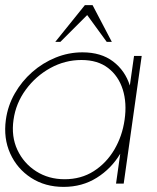

<svg xmlns="http://www.w3.org/2000/svg" viewBox="-28 -719 615 752"><path d="M497 -500H527L456.5 0H426.5L443 -117Q408 -58.5 351 -22.8Q294 13 221 13Q148.5 13 93.8 -22.5Q39 -58 12 -117.8Q-15 -177.5 -5 -250Q2.5 -305 29.8 -352.8Q57 -400.5 98.2 -436.8Q139.5 -473 190 -493.5Q240.5 -514 295 -514Q368 -514 415 -478.2Q462 -442.5 480.5 -384ZM225 -17Q289.5 -17 339 -48.5Q388.5 -80 419.8 -133Q451 -186 460 -250Q469.5 -315.5 452.8 -368.5Q436 -421.5 395.2 -452.8Q354.5 -484 291 -484Q226.5 -484 169.2 -452.5Q112 -421 73 -367.8Q34 -314.5 25 -250Q15.5 -184.5 40.2 -131.8Q65 -79 113.8 -48Q162.5 -17 225 -17ZM334.5 -699 410 -555H390L313.5 -660L208.5 -555H188.5L304.5 -699Z"/></svg>

Font: Urbanist Thin
Style: Italic
Weight: 100
Italic angle: -8°
Designer: Corey Hu
Foundry: Corey Hu
Version: Version 1.321; ttfautohint (v1.8.4.7-5d5b)